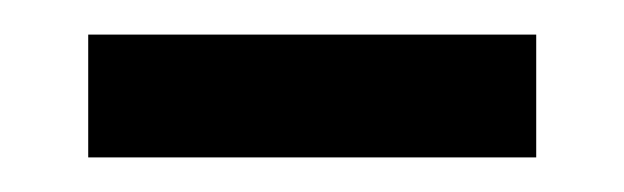

<svg xmlns="http://www.w3.org/2000/svg" viewBox="-20 -341 361 111"><path d="M290 -321V-250H31V-321Z"/></svg>

Font: Gemunu Libre ExtraLight Medium
Style: Regular
Weight: 500
Version: Version 1.100